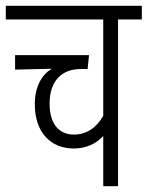

<svg xmlns="http://www.w3.org/2000/svg" viewBox="-20 -642 509 662"><path d="M469 -575V-622H0V-575H336V-243C313 -201 277 -178 235 -178C188 -178 151 -209 151 -285C151 -367 197 -404 258 -404H282L287 -452H32V-402L159 -405C122 -384 100 -340 100 -283C100 -184 156 -130 234 -130C278 -130 312 -147 336 -173V0H387V-575Z"/></svg>

Font: Noto Sans Devanagari ExtraCondensed Light
Style: Regular
Weight: 300
Width: 2
Designer: Jelle Bosma - Monotype Design Team
Foundry: Monotype Imaging Inc.
Version: Version 2.004